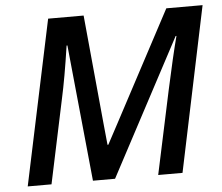

<svg xmlns="http://www.w3.org/2000/svg" viewBox="-51 -772 960 829"><g transform="rotate(-5 429.0 -357.0)"><path d="M187 -713.9H340.8L385.7 -242.7L395 -148.9H398.4L447.8 -241.2L699.2 -713.9H856.4L707 0H601.6L678.7 -361.3Q710 -505.9 732.4 -591.3H729L414.6 0H318.8L259.8 -591.3H256.3Q235.8 -452.1 216.3 -364.3L139.2 0H36.1Z"/></g></svg>

Font: Viking Open Sans Light
Style: Bold Italic
Weight: 600
Italic angle: -12°
Foundry: Ascender Corporation
Version: Version 2.000